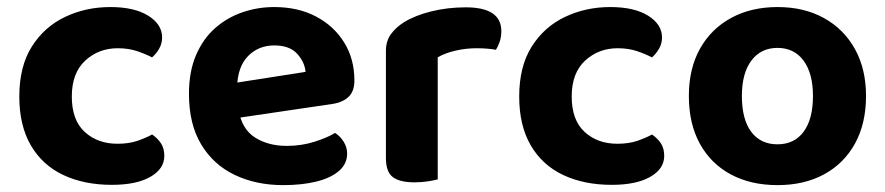

<svg xmlns="http://www.w3.org/2000/svg" viewBox="-20 -515 2536 550"><path d="M317.1 -376.8Q262.8 -376.8 224.3 -341.5Q185.7 -306.1 185.7 -238.4Q185.7 -170.8 222.8 -137Q259.8 -103.2 316.4 -103.2Q349.2 -103.2 373.8 -111.6Q398.4 -120.1 415.8 -129.8Q432.9 -117.7 441.8 -103.4Q450.7 -89 450.7 -68.4Q450.7 -31.3 410.7 -8.4Q370.8 14.5 300.4 14.5Q220.8 14.5 160.9 -13.9Q101.1 -42.3 68.2 -98.9Q35.3 -155.6 35.3 -238.4Q35.3 -324.7 71.1 -381.5Q106.9 -438.2 166.4 -466.5Q225.8 -494.8 296.1 -494.8Q365 -494.8 404.7 -470Q444.4 -445.2 444.4 -407.5Q444.4 -390.2 435.9 -375.5Q427.4 -360.8 415.6 -350.5Q397.4 -360.2 372.8 -368.5Q348.2 -376.8 317.1 -376.8Z M612.8 -170.1 607.3 -270.4 855.3 -309.1Q852.8 -337.5 831 -361.2Q809.2 -384.9 765.9 -384.9Q720.6 -384.9 690.7 -354.5Q660.9 -324 659.4 -267.6L663.9 -198.5Q673.2 -144.4 711.1 -120.7Q749 -97.1 801.4 -97.1Q843.4 -97.1 880.4 -108.8Q917.5 -120.5 939.8 -134.2Q954.6 -125 964.5 -109Q974.4 -93 974.4 -75Q974.4 -45.3 950.6 -25Q926.8 -4.7 885.6 5.3Q844.4 15.3 791.3 15.3Q713.6 15.3 652.5 -13.9Q591.4 -43 556.4 -101.2Q521.3 -159.3 521.3 -246.2Q521.3 -310 541.6 -357.2Q561.9 -404.3 596.4 -434.6Q630.8 -464.8 674.5 -479.8Q718.1 -494.8 765.4 -494.8Q834 -494.8 885.4 -467.6Q936.8 -440.5 966 -393.2Q995.2 -346 995.2 -284.4Q995.2 -253.3 978.3 -237.4Q961.5 -221.4 931.3 -217.1Z M1233.9 -350.9V-226.4H1085.5V-369.2Q1085.5 -396.8 1099.3 -416.4Q1113.2 -436 1137 -451.2Q1169.8 -471.3 1216.3 -482.6Q1262.8 -494 1314 -494Q1416.1 -494 1416.1 -425.9Q1416.1 -409.8 1411.6 -396Q1407 -382.2 1400.5 -372.4Q1390.5 -374.4 1376 -375.6Q1361.6 -376.8 1344.8 -376.8Q1314.8 -376.8 1285.1 -370Q1255.4 -363.2 1233.9 -350.9ZM1085.5 -264 1233.9 -261.1V-1.2Q1224.4 1.5 1206.4 4.4Q1188.4 7.3 1167.3 7.3Q1125 7.3 1105.3 -7.7Q1085.5 -22.6 1085.5 -62.2Z M1749.1 -376.8Q1694.8 -376.8 1656.3 -341.5Q1617.7 -306.1 1617.7 -238.4Q1617.7 -170.8 1654.8 -137Q1691.8 -103.2 1748.4 -103.2Q1781.2 -103.2 1805.8 -111.6Q1830.4 -120.1 1847.8 -129.8Q1864.9 -117.7 1873.8 -103.4Q1882.7 -89 1882.7 -68.4Q1882.7 -31.3 1842.7 -8.4Q1802.8 14.5 1732.4 14.5Q1652.8 14.5 1592.9 -13.9Q1533.1 -42.3 1500.2 -98.9Q1467.3 -155.6 1467.3 -238.4Q1467.3 -324.7 1503.1 -381.5Q1538.9 -438.2 1598.4 -466.5Q1657.8 -494.8 1728.1 -494.8Q1797 -494.8 1836.7 -470Q1876.4 -445.2 1876.4 -407.5Q1876.4 -390.2 1867.9 -375.5Q1859.4 -360.8 1847.6 -350.5Q1829.4 -360.2 1804.8 -368.5Q1780.2 -376.8 1749.1 -376.8Z M2460.8 -240.1Q2460.8 -161.6 2429.5 -104.3Q2398.2 -47.1 2341.2 -15.9Q2284.2 15.3 2207.2 15.3Q2130.5 15.3 2073.3 -15.5Q2016.2 -46.2 1984.7 -103.5Q1953.3 -160.8 1953.3 -240.1Q1953.3 -318.5 1985.2 -375.5Q2017.2 -432.5 2074.4 -463.6Q2131.6 -494.8 2207.4 -494.8Q2283.3 -494.8 2340.2 -463.3Q2397.2 -431.8 2429 -374.6Q2460.8 -317.4 2460.8 -240.1ZM2207 -377.8Q2159.9 -377.8 2132.6 -341.7Q2105.2 -305.6 2105.2 -240.1Q2105.2 -172.8 2132.1 -137.2Q2159 -101.6 2207.2 -101.6Q2255.4 -101.6 2282.1 -137.7Q2308.8 -173.8 2308.8 -240.1Q2308.8 -304.9 2281.8 -341.4Q2254.8 -377.8 2207 -377.8Z"/></svg>

Font: Baloo Bhaijaan 2
Style: Regular
Weight: 400
Designer: Sanskriti Dholi, Noopur Datye and Ek Type
Foundry: Ek Type
Version: Version 1.701